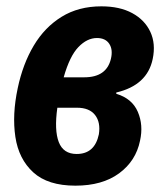

<svg xmlns="http://www.w3.org/2000/svg" viewBox="-20 -576 516 606"><path d="M218 10Q131 10 85 -32Q39 -74 28.5 -144Q18 -214 36 -298Q52 -374 86.5 -432Q121 -490 174.5 -523Q228 -556 300 -556Q358 -556 397.5 -534.5Q437 -513 454.5 -475.5Q472 -438 462 -390Q445 -307 347 -284V-280Q397 -265 415 -223Q433 -181 422 -132Q409 -68 356 -29Q303 10 218 10ZM286 -456Q255 -456 227.5 -427.5Q200 -399 181 -332H246Q316 -332 330 -390Q337 -419 325 -437.5Q313 -456 286 -456ZM222 -90Q279 -90 292 -152Q298 -190 280 -213Q262 -236 223 -236H161Q151 -165 165.5 -127.5Q180 -90 222 -90Z"/></svg>

Font: Noto Sans Condensed
Style: Bold Italic
Weight: 700
Width: 3
Italic angle: -12°
Designer: Monotype Design Team
Foundry: Monotype Imaging Inc.
Version: Version 2.013; ttfautohint (v1.8.4.7-5d5b)